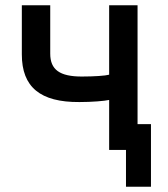

<svg xmlns="http://www.w3.org/2000/svg" viewBox="-20 -570 640 730"><path d="M503 -550H395V-286C381 -282 338 -279 291 -279C207 -279 171 -305 171 -366V-550H63V-363C63 -239 133 -181 282 -182C330 -182 377 -186 395 -190V0H459V140H554V-98H503Z"/></svg>

Font: Tekne LDO SemiBold
Style: Regular
Weight: 600
Monospace: yes
Designer: Alessio Laiso, Mario Rullo, Paolo Rosset
Foundry: Alessio Laiso
Version: Version 1.000;hotconv 1.0.109;makeotfexe 2.5.65596